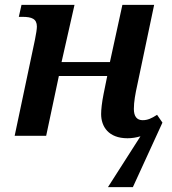

<svg xmlns="http://www.w3.org/2000/svg" viewBox="-20 -556 703 786"><path d="M555 2 422 210H524L645 -54L623 -86C600 -71 584 -64 564 -64C540 -64 528 -80 528 -110C528 -139 534 -172 542 -208L611 -536H481L430 -302H232L285 -536H68L57 -487H72C110 -487 131 -479 131 -447C131 -438 128 -417 123 -393L40 0H169L221 -245H419L404 -171C397 -136 394 -107 394 -89C394 -38 424 10 502 10C520 10 538 7 555 2Z"/></svg>

Font: Noto Serif SemiBold
Style: Italic
Weight: 600
Italic angle: -12°
Designer: Monotype Design Team
Foundry: Monotype Imaging Inc.
Version: Version 2.014